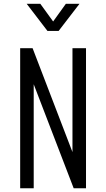

<svg xmlns="http://www.w3.org/2000/svg" viewBox="-20 -1008 568 1028"><path d="M88 0V-750H154.5L389 -139L368 -136.5V-750H440.5V0H374.5L139.5 -611.5L160.5 -614V0ZM234 -842.5 123 -987.5H196L264.5 -893L332.5 -987.5H405.5L294 -842.5Z"/></svg>

Font: Mohave Light
Style: Regular
Weight: 400
Version: Version 2.003